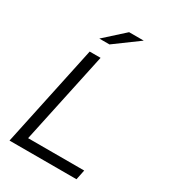

<svg xmlns="http://www.w3.org/2000/svg" viewBox="-217 -1033 1029 1147"><g transform="rotate(30 297.5 -459.0)"><path d="M34 0ZM34 0 183 -700H258L123 -68H510L496 0ZM329 -918H430L264 -796H194Z"/></g></svg>

Font: Red Hat Text
Style: Italic
Weight: 400
Italic angle: -12°
Designer: Pentagram / MCKL
Foundry: Pentagram / MCKL
Version: Version 1.005; Red Hat Text Italic